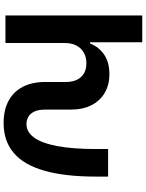

<svg xmlns="http://www.w3.org/2000/svg" viewBox="102 -870 777 1021"><g transform="rotate(90 490.5 -359.5)"><path d="M633.7 9.8Q565.3 9.8 516.5 -16.3Q467.6 -42.3 441.8 -92Q415.9 -141.7 415.9 -212.4V-321.7Q415.9 -373 389.7 -401.7Q363.5 -430.4 316.2 -430.4Q284.6 -430.4 260.4 -416.9Q236.2 -403.3 222.5 -377.9Q208.8 -352.4 208.8 -316.1V0H62.4V-727.5H204.6V-449.5H211.1Q230.1 -497.9 271.2 -525.3Q312.2 -552.7 374.1 -552.7Q430.9 -552.7 473.2 -528.2Q515.6 -503.6 539.2 -457.7Q562.8 -411.8 562.8 -347.2V-212.4Q562.8 -174.1 574 -152Q585.2 -129.9 602.9 -120.8Q620.7 -111.7 639.6 -111.7Q681.7 -111.7 711.4 -152.2Q741.1 -192.7 756.8 -275.3Q772.5 -358 772.5 -484.3V-545.9H919.1V-484.3Q919.3 -317.5 888.1 -207.9Q857 -98.3 793.6 -44.3Q730.3 9.8 633.7 9.8Z"/></g></svg>

Font: Inter Variable LoSnoCo
Style: Regular
Weight: 400
Designer: Rasmus Andersson
Foundry: rsms
Version: Version 4.000;git-a52131595; featfreeze: case,dlig,ss01,ss02